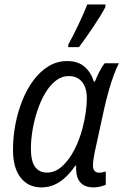

<svg xmlns="http://www.w3.org/2000/svg" viewBox="-20 -813 542 843"><path d="M161.6 9.8Q104.5 9.8 70.8 -32.7Q37.1 -75.2 37.1 -156.2Q37.1 -212.4 47.9 -268.1Q58.6 -323.7 78.9 -373.8Q99.1 -423.8 128.2 -462.2Q157.2 -500.5 194.1 -522.7Q231 -544.9 274.9 -544.9Q323.2 -544.9 351.8 -519.5Q380.4 -494.1 392.1 -454.6H396.5Q401.9 -467.8 408.7 -482.7Q415.5 -497.6 423.6 -511.5Q431.6 -525.4 439.5 -535.2H502Q490.7 -513.7 479 -481.7Q467.3 -449.7 456.5 -411.4Q445.8 -373 436.5 -331.5L396 -145.5Q392.6 -128.9 390.4 -113.8Q388.2 -98.6 388.2 -86.9Q388.2 -70.3 395.5 -62.5Q402.8 -54.7 415.5 -54.7Q421.9 -54.7 429.4 -56.2Q437 -57.6 444.3 -60.1V-2Q435.5 2.4 420.4 6.1Q405.3 9.8 391.1 9.8Q360.8 9.8 343.3 -2.7Q325.7 -15.1 319.1 -36.9Q312.5 -58.6 314.5 -85.9H311Q291.5 -57.6 269 -36.1Q246.6 -14.6 220.2 -2.4Q193.8 9.8 161.6 9.8ZM186.5 -55.2Q222.2 -55.2 252.7 -82.8Q283.2 -110.4 306.2 -154.8Q329.1 -199.2 342.3 -250Q352.1 -288.1 356.7 -321Q361.3 -354 361.3 -381.3Q361.3 -427.7 340.3 -453.4Q319.3 -479 281.7 -479Q251 -479 224.9 -458.7Q198.7 -438.5 178.5 -404.1Q158.2 -369.6 144.3 -327.9Q130.4 -286.1 123 -242.4Q115.7 -198.7 115.7 -159.7Q115.7 -106.9 133.5 -81.1Q151.4 -55.2 186.5 -55.2ZM279.3 -606 280.3 -618.2Q289.6 -634.8 301 -657.2Q312.5 -679.7 324.2 -704.3Q335.9 -729 346.2 -752.4Q356.4 -775.9 363.3 -793.5H443.4L442.4 -781.7Q435.5 -767.6 421.6 -744.9Q407.7 -722.2 390.4 -696.3Q373 -670.4 356.2 -646.5Q339.4 -622.6 326.7 -606Z"/></svg>

Font: Open Sans SemiCondensed
Style: Italic
Weight: 400
Width: 4
Italic angle: -12°
Designer: Monotype Design Team
Foundry: Monotype Imaging Inc.
Version: Version 3.000